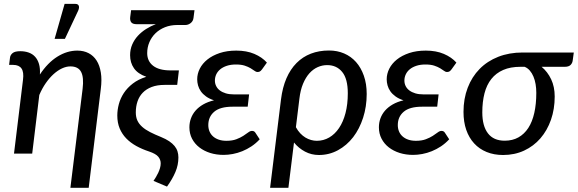

<svg xmlns="http://www.w3.org/2000/svg" viewBox="-20 -768 2889 960"><path d="M25.5 0ZM423.5 171H332L393 -323.5Q400 -381 385.5 -408.5Q371 -436 332 -436Q311.5 -436 290 -426Q268.5 -416 248 -397.5Q227.5 -379 209 -352.5Q190.5 -326 176.5 -293L141 0H50L95 -369Q100 -407.5 87.5 -425.5Q75 -443.5 46 -443.5H25.5L30 -479.5Q31.5 -493 43 -502.5Q54.5 -512 81.5 -512Q104.5 -512 123.5 -505.2Q142.5 -498.5 155.5 -484.2Q168.5 -470 175 -448Q181.5 -426 179.5 -395.5Q218.5 -454.5 267 -484.8Q315.5 -515 366.5 -515Q398.5 -515 423 -502.2Q447.5 -489.5 463 -465.2Q478.5 -441 484.2 -405.2Q490 -369.5 484 -323.5ZM253 -573.5 303 -748.5H357Q370 -748.5 373.8 -739.2Q377.5 -730 371 -715L304.5 -573.5Z M947.5 -678.5Q945.5 -662 933.2 -652.5Q921 -643 907 -643H866.5Q833 -643 805.2 -632Q777.5 -621 757.8 -602Q738 -583 727 -557.2Q716 -531.5 716 -502.5Q716 -462 745.8 -439Q775.5 -416 832.5 -416H874.5L866 -343.5H802.5Q765.5 -343.5 738.2 -333Q711 -322.5 693.5 -304.2Q676 -286 667.5 -260.8Q659 -235.5 659 -206Q659 -182.5 667 -165.2Q675 -148 691 -133.8Q707 -119.5 730.5 -107.5Q754 -95.5 785 -83Q809.5 -73 826 -61.8Q842.5 -50.5 852.8 -38Q863 -25.5 867.5 -11.2Q872 3 872 19Q872 57 857 92.2Q842 127.5 815 165L747.5 136.5Q753.5 127.5 759.8 117.2Q766 107 771.2 95.8Q776.5 84.5 780 72.5Q783.5 60.5 783.5 48.5Q783.5 30.5 771.5 15.8Q759.5 1 725.5 -10.5Q690.5 -22 661.2 -38.2Q632 -54.5 611 -76.2Q590 -98 578.2 -126.2Q566.5 -154.5 566.5 -190.5Q566.5 -218 574.2 -247.2Q582 -276.5 599.2 -302.8Q616.5 -329 644 -350.2Q671.5 -371.5 711.5 -384Q669 -399 649.8 -426.8Q630.5 -454.5 630.5 -492Q630.5 -521 641 -545.2Q651.5 -569.5 669.2 -588.8Q687 -608 710.2 -622.8Q733.5 -637.5 759.5 -647.5Q751 -647 742.8 -647Q734.5 -647 725.5 -647H664Q643.5 -647 636.2 -656.5Q629 -666 631 -682.5L635.5 -717H952.5Z M1290 -421Q1283.5 -412.5 1278.5 -410.2Q1273.5 -408 1266.5 -408Q1260.5 -408 1252.8 -413.8Q1245 -419.5 1233 -426.8Q1221 -434 1203.5 -439.8Q1186 -445.5 1160 -445.5Q1134 -445.5 1114.2 -439Q1094.5 -432.5 1081.2 -421.5Q1068 -410.5 1061.2 -396Q1054.5 -381.5 1054.5 -365Q1054.5 -350.5 1060.8 -337.8Q1067 -325 1079.2 -315.8Q1091.5 -306.5 1109.2 -301.2Q1127 -296 1150 -296H1225.5L1218.5 -234.5H1142.5Q1080.5 -234.5 1051 -209.2Q1021.5 -184 1021.5 -142.5Q1021.5 -125.5 1027.5 -111Q1033.5 -96.5 1045.2 -86Q1057 -75.5 1073.8 -69.8Q1090.5 -64 1112 -64Q1141.5 -64 1161.8 -71.8Q1182 -79.5 1196.5 -88.8Q1211 -98 1221 -105.8Q1231 -113.5 1240 -113.5Q1251 -113.5 1256.5 -105L1278.5 -71.5Q1259.5 -51 1237.2 -36.2Q1215 -21.5 1191.5 -12Q1168 -2.5 1144 2Q1120 6.5 1098 6.5Q1062 6.5 1031 -3.2Q1000 -13 976.8 -31Q953.5 -49 940.2 -74.5Q927 -100 927 -131.5Q927 -155 934.8 -176.2Q942.5 -197.5 957.8 -215Q973 -232.5 996 -245.8Q1019 -259 1050 -266.5Q1026.5 -274 1010.2 -285.8Q994 -297.5 984.2 -311.5Q974.5 -325.5 970.2 -341Q966 -356.5 966 -371.5Q966 -399 979 -424.8Q992 -450.5 1017 -470.5Q1042 -490.5 1078.5 -502.8Q1115 -515 1161.5 -515Q1213 -515 1251.8 -498.5Q1290.5 -482 1314.5 -455Z M1385 -271Q1392.5 -331 1412.2 -376.5Q1432 -422 1462.8 -453Q1493.5 -484 1534.5 -499.8Q1575.5 -515.5 1625 -515.5Q1666 -515.5 1700.5 -500.8Q1735 -486 1760 -458Q1785 -430 1799.2 -389.5Q1813.5 -349 1813.5 -298Q1813.5 -235 1795.5 -179.2Q1777.5 -123.5 1745.8 -82.2Q1714 -41 1670 -17Q1626 7 1574.5 7Q1537 7 1505 -10Q1473 -27 1450 -55.5L1422 171H1330.5ZM1459.5 -132Q1469 -114.5 1481.2 -101.5Q1493.5 -88.5 1507.2 -80.2Q1521 -72 1535.5 -68Q1550 -64 1564 -64Q1597.5 -64 1626 -80.5Q1654.5 -97 1675.2 -127.8Q1696 -158.5 1707.5 -202.5Q1719 -246.5 1719 -301.5Q1719 -374 1691 -408.2Q1663 -442.5 1616 -442.5Q1591.5 -442.5 1568.8 -432.5Q1546 -422.5 1527.2 -401.8Q1508.5 -381 1495.2 -349.2Q1482 -317.5 1477 -274.5Z M2237.5 -421Q2231 -412.5 2226 -410.2Q2221 -408 2214 -408Q2208 -408 2200.2 -413.8Q2192.5 -419.5 2180.5 -426.8Q2168.5 -434 2151 -439.8Q2133.5 -445.5 2107.5 -445.5Q2081.5 -445.5 2061.8 -439Q2042 -432.5 2028.8 -421.5Q2015.5 -410.5 2008.8 -396Q2002 -381.5 2002 -365Q2002 -350.5 2008.2 -337.8Q2014.5 -325 2026.8 -315.8Q2039 -306.5 2056.8 -301.2Q2074.5 -296 2097.5 -296H2173L2166 -234.5H2090Q2028 -234.5 1998.5 -209.2Q1969 -184 1969 -142.5Q1969 -125.5 1975 -111Q1981 -96.5 1992.8 -86Q2004.5 -75.5 2021.2 -69.8Q2038 -64 2059.5 -64Q2089 -64 2109.2 -71.8Q2129.5 -79.5 2144 -88.8Q2158.5 -98 2168.5 -105.8Q2178.5 -113.5 2187.5 -113.5Q2198.5 -113.5 2204 -105L2226 -71.5Q2207 -51 2184.8 -36.2Q2162.5 -21.5 2139 -12Q2115.5 -2.5 2091.5 2Q2067.5 6.5 2045.5 6.5Q2009.5 6.5 1978.5 -3.2Q1947.5 -13 1924.2 -31Q1901 -49 1887.8 -74.5Q1874.5 -100 1874.5 -131.5Q1874.5 -155 1882.2 -176.2Q1890 -197.5 1905.2 -215Q1920.5 -232.5 1943.5 -245.8Q1966.5 -259 1997.5 -266.5Q1974 -274 1957.8 -285.8Q1941.5 -297.5 1931.8 -311.5Q1922 -325.5 1917.8 -341Q1913.5 -356.5 1913.5 -371.5Q1913.5 -399 1926.5 -424.8Q1939.5 -450.5 1964.5 -470.5Q1989.5 -490.5 2026 -502.8Q2062.5 -515 2109 -515Q2160.5 -515 2199.2 -498.5Q2238 -482 2262 -455Z M2688 -434Q2718 -409 2735.8 -371.5Q2753.5 -334 2753.5 -285.5Q2753.5 -222.5 2734.8 -169Q2716 -115.5 2682 -76.2Q2648 -37 2600.5 -15Q2553 7 2495.5 7Q2450 7 2413.2 -8Q2376.5 -23 2350.8 -51Q2325 -79 2311.2 -118.8Q2297.5 -158.5 2297.5 -208.5Q2297.5 -274.5 2318.5 -329.2Q2339.5 -384 2378 -423.2Q2416.5 -462.5 2471.2 -484Q2526 -505.5 2593.5 -505.5H2849L2843.5 -465.5Q2842 -452.5 2832.8 -443.2Q2823.5 -434 2804 -434ZM2661.5 -304Q2661.5 -326.5 2658 -347.2Q2654.5 -368 2647.2 -385.2Q2640 -402.5 2629 -415.2Q2618 -428 2603 -434H2582.5Q2532 -434 2496 -418.2Q2460 -402.5 2436.8 -373.2Q2413.5 -344 2402.5 -301.5Q2391.5 -259 2391.5 -206Q2391.5 -138 2419.8 -101.2Q2448 -64.5 2503.5 -64.5Q2542.5 -64.5 2572 -81Q2601.5 -97.5 2621.5 -128.2Q2641.5 -159 2651.5 -203.5Q2661.5 -248 2661.5 -304Z"/></svg>

Font: Lato Medium
Style: Italic
Weight: 500
Italic angle: -7°
Designer: Lukasz Dziedzic
Foundry: tyPoland Lukasz Dziedzic
Version: Version 2.006; 2014-01-15